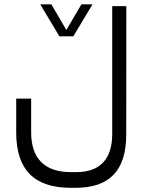

<svg xmlns="http://www.w3.org/2000/svg" viewBox="-20 -665 691 903"><path d="M324.7 -494.1 415 -644.5H362.8L292 -523.9L221.7 -644.5H169.4L259.3 -494.1ZM126.5 -201.2H56.2V-42C56.2 133.3 140.6 218.3 313 218.3H335.4C495.6 218.3 573.7 136.7 573.7 -32.7L574.2 -636.2H507.8V-34.7C507.8 83 450.2 144.5 338.9 144.5H313C190.4 144.5 126.5 80.6 126.5 -42.5Z"/></svg>

Font: Shabnam Light
Style: Regular
Weight: 300
Foundry: DejaVu fonts team - Redesigned by Saber Rastikerdar - Based on Vazir font
Version: Version 5.0.1